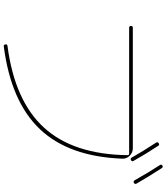

<svg xmlns="http://www.w3.org/2000/svg" viewBox="49 -932 901 1040"><g transform="rotate(90 500.0 -411.5)"><path d="M130 -660Q120 -660 120 -670Q120 -680 130 -680H783Q806 -680 823 -663Q840 -646 839 -623Q828 -334 679.5 -177Q531 -20 231 19Q222 21 220 10Q218 1 228 -1Q526 -40 671 -199Q816 -358 820 -651Q820 -660 811 -660ZM833 -674Q800 -733 752 -806Q747 -815 755 -820Q764 -826 769 -818Q812 -753 851 -684Q856 -675 847 -670Q838 -665 833 -674ZM956 -690Q906 -778 874 -826Q868 -835 876 -840Q885 -845 890 -837Q938 -763 974 -700Q979 -691 970 -686Q961 -681 956 -690Z"/></g></svg>

Font: Rounded Mplus 1c Thin
Style: Regular
Weight: 250
Version: Version 1.059.20150529